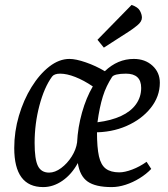

<svg xmlns="http://www.w3.org/2000/svg" viewBox="-20 -753 683 782"><path d="M156 9Q38 9 38 -150Q38 -217 57 -281.5Q76 -346 108.5 -398.5Q141 -451 181 -482Q221 -513 263 -513Q289 -513 329.5 -499Q370 -485 407 -463Q459 -513 525 -513Q571 -513 601 -485.5Q631 -458 631 -416Q631 -360 594 -313.5Q557 -267 495.5 -240Q434 -213 359 -214L375 -241V-216Q375 -152 383 -116.5Q391 -81 411 -66Q431 -51 466 -51Q488 -51 518.5 -62.5Q549 -74 577 -94L596 -65Q576 -44 548.5 -27Q521 -10 491.5 -0.5Q462 9 435 9Q369 9 337 -13.5Q305 -36 297 -89Q272 -43 234.5 -17Q197 9 156 9ZM180 -50Q204 -50 229 -68.5Q254 -87 272 -115.5Q290 -144 294 -173Q297 -234 314 -294.5Q331 -355 358 -401Q321 -426 286.5 -439.5Q252 -453 225 -453Q201 -453 192 -441Q160 -397 140.5 -323Q121 -249 121 -171Q121 -104 134.5 -77Q148 -50 180 -50ZM377 -255Q433 -262 473 -280.5Q513 -299 534 -328.5Q555 -358 555 -395Q555 -453 493 -453Q470 -453 455 -449.5Q440 -446 436 -439Q425 -422 415.5 -402.5Q406 -383 399 -360.5Q392 -338 386.5 -311.5Q381 -285 377 -255ZM403 -559 377 -591 516 -733Q542 -724 550 -709Q558 -694 558 -681Q558 -665 539 -649.5Q520 -634 504 -624Z"/></svg>

Font: Faustina VF Beta
Style: Italic
Weight: 400
Italic angle: -8°
Designer: Alfonso Garcia
Foundry: Omnibus-Type
Version: Version 1.006